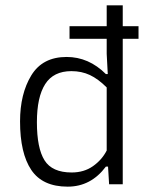

<svg xmlns="http://www.w3.org/2000/svg" viewBox="-20 -689 579 718"><path d="M55 -235Q55 -338 97 -407Q139 -476 229 -476Q312 -476 376 -412H383L379 -488V-544H240V-591H379V-669H439V-591H498V-544H439V0H388L384 -66H376Q320 9 233 9Q139 9 97 -53.5Q55 -116 55 -235ZM379 -126V-362Q347 -394 316 -408.5Q285 -423 247 -423Q180 -423 149 -374.5Q118 -326 118 -232Q118 -135 146.5 -89.5Q175 -44 248 -44Q294 -44 327.5 -67.5Q361 -91 379 -126Z"/></svg>

Font: Athiti
Style: Regular
Weight: 400
Designer: CadsonDemak Team
Foundry: CadsonDemak
Version: Version 1.032